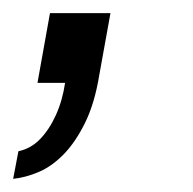

<svg xmlns="http://www.w3.org/2000/svg" viewBox="-25 -126 294 292"><path d="M-5 146 3 104Q22 100 36 85.5Q50 71 60 49Q70 27 74 0H32L51 -106H143L126 -12Q119 31 104.5 60.5Q90 90 72 108.5Q54 127 34 135.5Q14 144 -5 146Z"/></svg>

Font: Archivo SemiCondensed
Style: Italic
Weight: 400
Width: 4
Italic angle: -10°
Designer: Hector Gatti
Foundry: Omnibus-Type
Version: Version 2.001